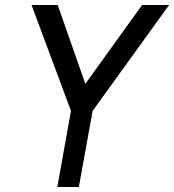

<svg xmlns="http://www.w3.org/2000/svg" viewBox="-20 -747 696 767"><path d="M263.5 -304 106 -727H210.5L321 -412L547.5 -727H655.5L350 -304L295 0H209Z"/></svg>

Font: JuliaMono Italic
Style: Regular
Weight: 400
Italic angle: -9°
Monospace: yes
Designer: cormullion
Foundry: corm
Version: Version 0.049; ttfautohint (v1.8.4)